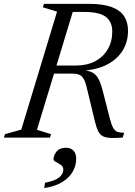

<svg xmlns="http://www.w3.org/2000/svg" viewBox="-41 -698 684 974"><path d="M344.5 -365.5Q399.5 -365.5 440.8 -387Q482 -408.5 505.2 -447.5Q528.5 -486.5 528.5 -538Q528.5 -587 496.2 -612.2Q464 -637.5 384.5 -637.5H260.5L275 -678.5H410Q481 -678.5 524.8 -662.5Q568.5 -646.5 588.5 -616Q608.5 -585.5 608.5 -541.5Q608.5 -486.5 581.8 -442.5Q555 -398.5 503.5 -371.2Q452 -344 377 -339.5V-342Q409.5 -340.5 428.8 -329.5Q448 -318.5 459.5 -296Q471 -273.5 480 -238L516 -97.5Q524.5 -64.5 533.5 -48.8Q542.5 -33 555.5 -28.8Q568.5 -24.5 589 -24.5L581.5 0Q541.5 3 517 1.5Q492.5 0 478.2 -8.5Q464 -17 455.8 -34.8Q447.5 -52.5 440.5 -82L399 -254Q392 -284 382.5 -299.2Q373 -314.5 359.5 -319.5Q346 -324.5 325.5 -324.5H166L178 -365.5ZM146.5 -39.5 218 -17.5 212.5 0H-21L-15.5 -17.5L67 -40.5L248.5 -639L176.5 -661L182 -678.5H340.5ZM230.5 109.5Q230.5 90 246 70.8Q261.5 51.5 295 51.5Q316 51.5 330.8 65.2Q345.5 79 345.5 108Q345.5 141 328.5 171.8Q311.5 202.5 275.8 225Q240 247.5 183.5 256L187.5 229Q223.5 222 243.5 211.8Q263.5 201.5 271.8 188.5Q280 175.5 280 162Q280 147 267.8 138.5Q255.5 130 243 123.8Q230.5 117.5 230.5 109.5Z"/></svg>

Font: Newsreader 28pt
Style: Italic
Weight: 400
Italic angle: -17°
Version: Version 1.003